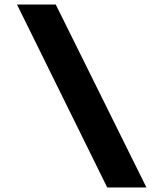

<svg xmlns="http://www.w3.org/2000/svg" viewBox="-20 -720 720 847"><path d="M453 107 55 -700H226L626 107Z"/></svg>

Font: Lexend Exa
Style: Bold
Weight: 700
Designer: Bonnie Shaver-Troup, Thomas Jockin
Foundry: Lexend
Version: Version 1.007